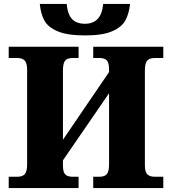

<svg xmlns="http://www.w3.org/2000/svg" viewBox="-20 -950 866 970"><path d="M24 -57H67Q93 -57 105 -70Q117 -83 117 -120V-598Q117 -632 104.5 -644.5Q92 -657 67 -657H24V-714H377V-657H347Q321 -657 309.5 -644Q298 -631 298 -594V-244L531 -586V-598Q531 -633 519.5 -645Q508 -657 482 -657H451V-714H805V-657H762Q736 -657 724 -644Q712 -631 712 -594V-115Q712 -81 724.5 -69Q737 -57 762 -57H805V0H451V-57H482Q508 -57 519.5 -70Q531 -83 531 -120V-479L298 -140V-114Q298 -81 309.5 -69Q321 -57 347 -57H377V0H24ZM181 -930H317Q321 -880 343 -855Q365 -830 409 -830Q493 -830 501 -930H637Q632 -881 613.5 -847Q595 -813 546.5 -792Q498 -771 410 -771Q320 -771 271 -792Q222 -813 204 -846.5Q186 -880 181 -930Z"/></svg>

Font: Noto Serif ExtraBold
Style: Regular
Weight: 800
Designer: Monotype Design Team
Foundry: Monotype Imaging Inc.
Version: Version 1.001